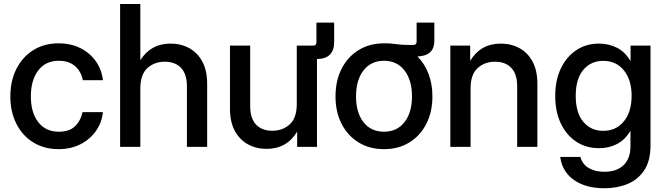

<svg xmlns="http://www.w3.org/2000/svg" viewBox="-20 -748 3392 978"><path d="M278.8 11.7Q205.1 11.7 149.7 -22.5Q94.2 -56.6 63.5 -117.4Q32.7 -178.2 32.7 -256.8Q32.7 -336.4 63.7 -397.5Q94.7 -458.5 149.9 -492.9Q205.1 -527.3 278.8 -527.3Q340.3 -527.3 388.9 -503.2Q437.5 -479 467.8 -436.5Q498 -394 504.4 -339.4H401.9Q394 -382.8 362.8 -410.6Q331.5 -438.5 279.3 -438.5Q212.4 -438.5 174.8 -389.2Q137.2 -339.8 137.2 -256.8Q137.2 -174.8 174.8 -126Q212.4 -77.1 279.3 -77.1Q332.5 -77.1 361.3 -104.2Q390.1 -131.3 400.4 -176.8H504.4Q498.5 -123 468.3 -80.3Q438 -37.6 389.2 -12.9Q340.3 11.7 278.8 11.7Z M694.8 -296.9V0H591.8V-727.5H694.8V-441.4Q748 -525.9 848.6 -525.9Q901.9 -525.9 944.1 -502.7Q986.3 -479.5 1010.7 -434.1Q1035.2 -388.7 1035.2 -321.3V0H932.1V-308.6Q932.1 -370.6 902.3 -402.1Q872.6 -433.6 819.3 -433.6Q766.6 -433.6 730.7 -401.1Q694.8 -368.7 694.8 -296.9Z M1337.9 10.3Q1285.2 10.3 1242.9 -12.9Q1200.7 -36.1 1176 -81.5Q1151.4 -127 1151.4 -194.3V-515.6H1254.4V-207Q1254.4 -145 1284.2 -113.5Q1314 -82 1367.7 -82Q1419.9 -82 1455.8 -114.5Q1491.7 -147 1491.7 -218.8V-515.6H1575.2Q1591.8 -515.6 1591.8 -532.2V-632.8H1682.1V-533.7Q1682.1 -448.7 1594.7 -447.3V0H1493.7V-77.6Q1440.9 10.3 1337.9 10.3Z M1936 11.7Q1862.3 11.7 1806.6 -22.5Q1751 -56.6 1720 -117.2Q1689 -177.7 1689 -256.8Q1689 -336.9 1720 -397.7Q1751 -458.5 1806.6 -492.9Q1862.3 -527.3 1936 -527.3Q1959.5 -527.3 1972.4 -526.1Q1985.4 -524.9 1997.3 -523.2Q2009.3 -521.5 2028.6 -520.3Q2047.9 -519 2084 -519Q2102.1 -519 2102.1 -535.2V-632.8H2192.4V-540Q2192.4 -463.4 2106.4 -460.4Q2142.6 -424.3 2162.6 -372.3Q2182.6 -320.3 2182.6 -256.8Q2182.6 -177.7 2151.6 -117.2Q2120.6 -56.6 2065.2 -22.5Q2009.8 11.7 1936 11.7ZM1936 -77.1Q2002.4 -77.1 2040.5 -126Q2078.6 -174.8 2078.6 -256.8Q2078.6 -339.8 2040.3 -389.2Q2002 -438.5 1936 -438.5Q1870.1 -438.5 1831.8 -389.4Q1793.5 -340.3 1793.5 -256.8Q1793.5 -174.3 1831.5 -125.7Q1869.6 -77.1 1936 -77.1Z M2377 -296.9V0H2273.9V-515.6H2375V-438Q2427.7 -525.9 2530.8 -525.9Q2584 -525.9 2626.2 -502.7Q2668.5 -479.5 2692.9 -434.1Q2717.3 -388.7 2717.3 -321.3V0H2614.3V-308.6Q2614.3 -370.6 2584.5 -402.1Q2554.7 -433.6 2501.5 -433.6Q2448.7 -433.6 2412.8 -401.1Q2377 -368.7 2377 -296.9Z M3058.6 210.9Q2963.9 210.9 2903.8 168.9Q2843.8 127 2833.5 51.3H2936.5Q2946.3 88.9 2979 107.9Q3011.7 127 3058.6 127Q3121.1 127 3156.2 93.3Q3191.4 59.6 3191.4 -2.9V-81.1H3190.9Q3164.1 -36.1 3123.3 -14.6Q3082.5 6.8 3031.7 6.8Q2964.4 6.8 2914.1 -27.1Q2863.8 -61 2835.9 -120.8Q2808.1 -180.7 2808.1 -259.3Q2808.1 -337.9 2836.2 -397.9Q2864.3 -458 2914.6 -491.9Q2964.8 -525.9 3031.2 -525.9Q3081.5 -525.9 3123.5 -504.4Q3165.5 -482.9 3191.4 -437H3191.9V-515.6H3293.5V-6.8Q3293.5 71.3 3261.7 119.1Q3230 167 3176.8 189Q3123.5 210.9 3058.6 210.9ZM3052.7 -81.5Q3118.7 -81.5 3158 -130.1Q3197.3 -178.7 3197.3 -259.8Q3197.3 -340.8 3158 -389.4Q3118.7 -438 3052.7 -438Q2990.2 -438 2951.4 -392.3Q2912.6 -346.7 2912.6 -259.8Q2912.6 -172.9 2951.4 -127.2Q2990.2 -81.5 3052.7 -81.5Z"/></svg>

Font: Inter Display Medium
Style: Regular
Weight: 500
Designer: Rasmus Andersson
Foundry: rsms
Version: Version 4.001;git-9221beed3